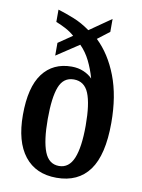

<svg xmlns="http://www.w3.org/2000/svg" viewBox="-86 -822 662 892"><g transform="rotate(10 244.5 -376.0)"><path d="M243 10Q145 10 92 -57.5Q39 -125 39 -251Q39 -382 87.5 -446.5Q136 -511 224 -511Q255 -511 280.5 -500Q306 -489 322 -472Q310 -515 291.5 -552.5Q273 -590 245 -618L139 -548V-608L205 -653Q186 -670 162 -682.5Q138 -695 117 -703V-761Q153 -750 192 -734.5Q231 -719 270 -691L372 -762V-701L316 -658Q378 -599 414 -505.5Q450 -412 450 -285Q450 -134 397.5 -62Q345 10 243 10ZM245 -46Q292 -46 313.5 -98Q335 -150 335 -252Q335 -354 314.5 -404Q294 -454 244 -454Q195 -454 175.5 -404Q156 -354 156 -252Q156 -150 176.5 -98Q197 -46 245 -46Z"/></g></svg>

Font: Noto Serif Devanagari ExtraCondensed SemiBold
Style: Regular
Weight: 600
Width: 2
Designer: Universal Thirst, Indian Type Foundry and the Monotype Design Team
Foundry: Monotype Imaging Inc.
Version: Version 2.004; ttfautohint (v1.8.4.7-5d5b)